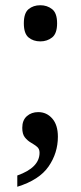

<svg xmlns="http://www.w3.org/2000/svg" viewBox="-20 -559 308 733"><path d="M134 -401Q107 -401 89 -416Q71 -431 71 -470Q71 -509 89 -524Q107 -539 134 -539Q160 -539 179 -524Q198 -509 198 -470Q198 -431 179 -416Q160 -401 134 -401ZM46 111Q131 81 131 24Q131 9 121 1Q111 -7 98 -14.5Q85 -22 75 -34.5Q65 -47 65 -71Q65 -100 82.5 -115.5Q100 -131 126 -131Q158 -131 179.5 -106.5Q201 -82 201 -37Q201 25 165.5 76.5Q130 128 46 154Z"/></svg>

Font: Noto Serif Thai SemiCondensed Medium
Style: Regular
Weight: 500
Width: 4
Designer: Monotype Design Team
Foundry: Monotype Imaging Inc.
Version: Version 2.002; ttfautohint (v1.8.4.7-5d5b)